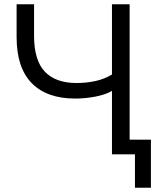

<svg xmlns="http://www.w3.org/2000/svg" viewBox="-20 -725 755 902"><path d="M614 157V0H506V-298Q475 -280 427.5 -271Q380 -262 333 -262Q200 -262 129 -334.5Q58 -407 58 -551V-705H140V-557Q140 -442 190.5 -388.5Q241 -335 340 -335Q384 -335 427 -344Q470 -353 506 -375V-705H589V-69H689V157Z"/></svg>

Font: Nunito Sans
Style: Regular
Weight: 400
Designer: Vernon Adams
Foundry: Vernon Adams
Version: Version 3.101; ttfautohint (v1.8.4.7-5d5b);gftools[0.9.27]